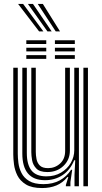

<svg xmlns="http://www.w3.org/2000/svg" viewBox="-20 -943 516 972"><path d="M193 9Q141 9 111.4 -9.1Q81.8 -27.2 68.1 -54.6Q54.5 -82 50.9 -110.8Q47.2 -139.5 47.2 -160.5V-600H70V-164.8Q70 -144.5 73.2 -118.2Q76.5 -92 88.8 -67.4Q101 -42.8 127.4 -26.8Q153.8 -10.8 200 -10.8Q247.8 -10.8 282.8 -30Q317.8 -49.2 340 -83.5H345.5L336.5 -21.5V0H313.5V-6.8L325.8 -46.5H321.2Q297.5 -17.5 265.5 -4.2Q233.5 9 193 9ZM402.2 0V-600H425.2V0ZM220 -72Q181 -72 163.9 -89.9Q146.8 -107.8 142.6 -131.5Q138.5 -155.2 138.5 -172.8V-600H161.2V-174Q161.2 -156.8 164.9 -137.6Q168.5 -118.5 181.6 -105.1Q194.8 -91.8 223.5 -91.8Q258.5 -91.8 284.1 -115Q309.8 -138.2 309.8 -178.8V-600H333.8V-181Q333.8 -133.8 301.1 -102.9Q268.5 -72 220 -72ZM206.5 -30.8Q93 -31.5 93 -166V-600H115.8V-168.8Q115.8 -109.5 139.4 -79.9Q163 -50.2 214.8 -50.2Q257 -50.2 288.9 -69.1Q320.8 -88 338.4 -118.2Q356 -148.5 356 -182.8V-600H379.5V0H357.2V-58L360.8 -131.5H355.5Q335.2 -81.5 295.9 -55.9Q256.5 -30.2 206.5 -30.8ZM258 -720.2V-739.2H358.8V-720.2ZM113.2 -720.2V-739.2H214.2V-720.2ZM113.2 -682.8V-701.5H214.2V-682.8ZM258 -682.8V-701.5H358.8V-682.8ZM113.2 -645V-663.8H214.2V-645ZM258 -645V-663.8H358.8V-645ZM177.8 -784.2 71.5 -923.2H97L199.5 -784.2ZM220 -784.2 121.2 -923.2H146.8L241.5 -784.2ZM262 -784.2 171 -923.2H196.8L283.8 -784.2Z"/></svg>

Font: Big Shoulders Inline Text
Style: Bold
Weight: 700
Designer: Patric King
Foundry: XO Type Co
Version: Version 1.000